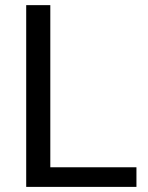

<svg xmlns="http://www.w3.org/2000/svg" viewBox="-20 -731 578 751"><path d="M176.8 -76.7H513.7V0H82.5V-710.9H176.8Z"/></svg>

Font: RobotoDraft
Style: Regular
Weight: 400
Version: Version 2.001101; 2014